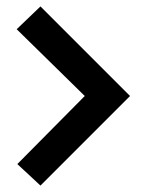

<svg xmlns="http://www.w3.org/2000/svg" viewBox="-20 -658 455 598"><path d="M32 -567 244 -359 34 -147 106 -80 385 -359 106 -638Z"/></svg>

Font: Advent Pro
Style: Bold
Weight: 700
Designer: VivaRado, Andreas Kalpakidis
Foundry: VivaRado, Andreas Kalpakidis
Version: Version 3.000